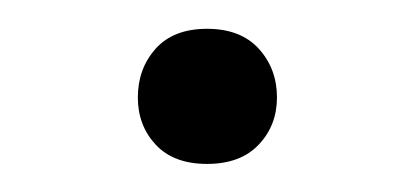

<svg xmlns="http://www.w3.org/2000/svg" viewBox="-20 -421 293 134"><path d="M76.2 -353Q76.2 -373 88.6 -387Q101.1 -400.9 124.5 -400.9Q147.9 -400.9 160.6 -387Q173.3 -373 173.3 -353Q173.3 -333.5 160.6 -320.1Q147.9 -306.6 124.5 -306.6Q101.1 -306.6 88.6 -320.1Q76.2 -333.5 76.2 -353Z"/></svg>

Font: Vazirmatn UI FD Light
Style: Regular
Weight: 300
Designer: Saber Rastikerdar
Foundry: Saber Rastikerdar
Version: Version 33.003